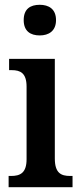

<svg xmlns="http://www.w3.org/2000/svg" viewBox="-20 -782 337 802"><path d="M146 -634C183 -634 214 -652 214 -698C214 -745 183 -762 146 -762C107 -762 79 -745 79 -698C79 -652 107 -634 146 -634ZM16 0H283V-47H273C235 -47 209 -59 209 -120V-536H18V-489H29C65 -489 91 -477 91 -420V-117C91 -59 64 -47 26 -47H16Z"/></svg>

Font: Noto Serif Ethiopic Condensed SemiBold
Style: Regular
Weight: 600
Width: 3
Designer: Monotype Design Team
Foundry: Monotype Imaging Inc.
Version: Version 2.102